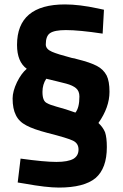

<svg xmlns="http://www.w3.org/2000/svg" viewBox="-20 -658 557 868"><path d="M246 190Q360 190 412 147Q463 103 463 7Q463 -36 455 -60Q446 -82 425 -102Q475 -173 475 -243Q475 -291 462 -317Q447 -345 418 -360Q388 -376 327 -391Q319 -394 305 -396Q240 -413 215 -424Q187 -436 187 -457Q187 -495 206 -508Q226 -522 278 -522Q338 -522 444 -506L450 -614L422 -620Q338 -638 274 -638Q57 -638 57 -455Q57 -379 101 -347Q77 -327 57 -287Q37 -245 37 -213Q37 -166 52 -137Q66 -108 99 -91Q130 -74 195 -57Q286 -34 310 -22Q335 -10 335 18Q335 46 312 60Q287 74 235 74Q181 74 73 59L60 167L91 172Q190 190 246 190ZM321 -149Q277 -165 235 -176Q206 -184 194 -191Q182 -196 177 -209Q172 -221 172 -243Q172 -276 189 -302L235 -291L279 -280Q309 -272 324 -259Q339 -246 339 -222Q339 -171 321 -149Z"/></svg>

Font: Online Auction - Bold
Style: Bold
Weight: 500
Designer: Mohamed Mostafa, the designer of Online Auction
Foundry: Kief Type Foundry
Version: ""